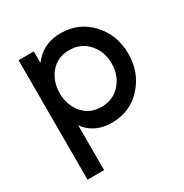

<svg xmlns="http://www.w3.org/2000/svg" viewBox="-165 -643 935 974"><g transform="rotate(-30 302.5 -156.0)"><path d="M159 -500V-432Q163 -438 167.5 -443Q172 -448 176 -452Q231 -512 322 -512Q429 -512 499 -436Q569 -360 569 -250Q569 -141 499 -64Q429 12 322 12Q234 12 180 -46Q177 -50 173.5 -54.5Q170 -59 167 -63V200H70V-500ZM317 -84Q385 -84 428 -132Q471 -180 471 -250Q471 -320 428 -368Q385 -416 317 -416Q249 -416 208 -368Q167 -320 167 -250Q167 -180 208 -132Q249 -84 317 -84Z"/></g></svg>

Font: Unageo
Style: Medium
Weight: 500
Designer: Richard Sepsi
Foundry: Richard Sepsi
Version: Version 2.000